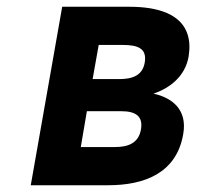

<svg xmlns="http://www.w3.org/2000/svg" viewBox="-20 -548 593 568"><path d="M538 -381C542 -406 541 -427 535 -446C516 -506 448 -528 363 -528H164L71 0H300C406 0 502 -35 522 -151C535 -224 489 -259 434 -271C482 -287 528 -322 538 -381ZM397 -165C390 -125 360 -113 320 -113H219L237 -219H339C380 -219 404 -205 397 -165ZM408 -362C401 -324 371 -314 332 -314H254L272 -415H343C386 -415 416 -406 408 -362Z"/></svg>

Font: Asimov
Style: NarIt
Weight: 500
Designer: Google
Version: Version 2.000980; 2014